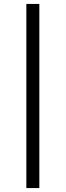

<svg xmlns="http://www.w3.org/2000/svg" viewBox="-20 -762 335 976"><path d="M114 194H180V-742H114Z"/></svg>

Font: Malon Grotesk
Style: Regular
Weight: 400
Designer: Julieta Ulanovsky
Foundry: Julieta Ulanovsky
Version: Version 7.200